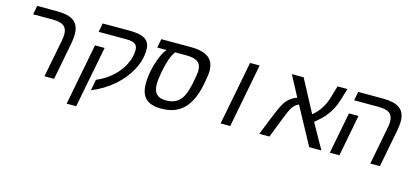

<svg xmlns="http://www.w3.org/2000/svg" viewBox="-65 -1076 3731 1741"><g transform="rotate(15 1800.5 -205.5)"><path d="M432.1 0H341.8L410.2 -352.1Q417 -392.1 417 -413.1Q417 -467.3 385.5 -491.7Q354 -516.1 279.8 -516.1H97.2L112.8 -599.1H296.9Q408.7 -599.1 458.7 -560.8Q508.8 -522.5 508.8 -438Q508.8 -398.4 500 -351.1Z M802.2 -389.2 689.9 188H600.1L711.9 -389.2ZM728 -599.1H981Q1083 -599.1 1128.2 -568.6Q1173.3 -538.1 1173.3 -470.2Q1173.3 -376.5 1122.8 -281Q1072.3 -185.5 983.4 -108.9Q894.5 -32.2 781.2 13.2L801.3 -89.8Q883.3 -124 946.3 -180.9Q1009.3 -237.8 1043.7 -306.9Q1078.1 -376 1078.1 -442.9Q1078.1 -482.4 1052.7 -499.3Q1027.3 -516.1 969.2 -516.1H711.9Z M1262.2 -516.1 1278.3 -599.1H1552.2Q1667.5 -599.1 1721.4 -558.6Q1775.4 -518.1 1775.4 -431.2Q1775.4 -397.9 1758.3 -308.1Q1726.1 -143.6 1648.4 -66.9Q1570.8 9.8 1441.4 9.8Q1338.9 9.8 1292.5 -35.4Q1246.1 -80.6 1246.1 -175.8Q1246.1 -236.3 1261.2 -305.4Q1276.4 -374.5 1301 -432.6Q1325.7 -490.7 1350.1 -516.1ZM1430.2 -516.1Q1406.2 -485.4 1387.9 -431.9Q1369.6 -378.4 1356.4 -307.4Q1343.3 -236.3 1343.3 -200.2Q1343.3 -134.3 1371.6 -103.8Q1399.9 -73.2 1459 -73.2Q1516.1 -73.2 1554 -94Q1591.8 -114.7 1616.2 -159.2Q1640.6 -203.6 1658.4 -290.3Q1676.3 -377 1676.3 -410.2Q1676.3 -468.3 1641.4 -492.2Q1606.4 -516.1 1535.2 -516.1Z M2111.3 -599.1H2201.2L2085.4 0H1995.1Z M2503.4 -599.1H2614.3L2775.4 -295.9Q2864.3 -365.7 2900.4 -490.2L2932.6 -599.1H3025.4L2993.2 -492.2Q2977.5 -439.5 2954.3 -396.7Q2931.2 -354 2900.1 -317.9Q2869.1 -281.7 2810.5 -232.9L2941.4 0H2827.1L2637.2 -350.1Q2614.3 -339.8 2598.6 -324.7Q2583 -309.6 2569.6 -285.6Q2556.2 -261.7 2530.3 -196.8L2453.6 0H2358.4L2436.5 -194.8Q2470.2 -277.3 2491.9 -312.7Q2513.7 -348.1 2540.3 -369.6Q2566.9 -391.1 2606.4 -405.8Z M3110.4 0H3020.5L3095.7 -389.2H3185.5ZM3490.7 0H3400.4L3468.3 -352.1Q3475.6 -384.3 3475.6 -413.1Q3475.6 -467.3 3444.1 -491.7Q3412.6 -516.1 3338.4 -516.1H3110.4L3126.5 -599.1H3355.5Q3466.3 -599.1 3517.3 -561.5Q3568.4 -523.9 3568.4 -438Q3568.4 -406.2 3558.6 -351.1Z"/></g></svg>

Font: Liberation Mono
Style: Italic
Weight: 400
Italic angle: -12°
Monospace: yes
Designer: Steve Matteson
Foundry: Ascender Corporation
Version: Version 2.1.5